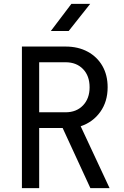

<svg xmlns="http://www.w3.org/2000/svg" viewBox="-20 -970 640 990"><path d="M93 0V-730H318Q383 -730 432 -703.5Q481 -677 508 -630Q535 -583 535 -520Q535 -446 497 -393Q459 -340 396 -319L545 0H446L303 -310H182V0ZM182 -391H318Q374 -391 408 -426.5Q442 -462 442 -520Q442 -579 408 -614Q374 -649 318 -649H182ZM242 -810 348 -950H445L334 -810Z"/></svg>

Font: JetBrains Mono NL
Style: Regular
Weight: 400
Monospace: yes
Designer: Philipp Nurullin, Konstantin Bulenkov
Foundry: JetBrains
Version: Version 2.305; ttfautohint (v1.8.4.7-5d5b)